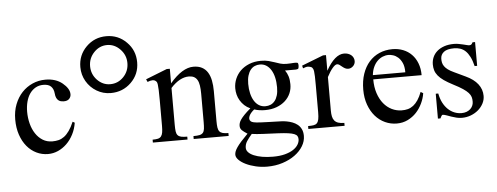

<svg xmlns="http://www.w3.org/2000/svg" viewBox="-56 -856 3174 1226"><g transform="rotate(-5 1531.0 -243.5)"><path d="M410.6 -169.9Q404.3 -129.4 386.7 -95.5Q369.1 -61.5 344 -37.1Q318.8 -12.7 288.1 1Q257.3 14.6 224.1 14.6Q184.6 14.6 149.9 -2.2Q115.2 -19 89.4 -50Q63.5 -81.1 48.6 -125Q33.7 -168.9 33.7 -223.1Q33.7 -276.4 50.8 -320.1Q67.9 -363.8 96.9 -394.8Q126 -425.8 164.8 -442.9Q203.6 -460 247.1 -460Q314 -460 356 -425.3Q377 -408.2 388.2 -390.1Q399.4 -372.1 399.4 -353.5Q399.4 -336.4 387.9 -324.2Q376.5 -312 353.5 -312Q346.2 -312 337.4 -313.5Q328.6 -314.9 320.6 -320.6Q312.5 -326.2 306.6 -337.6Q300.8 -349.1 299.3 -369.1Q296.9 -395.5 281 -411.9Q265.1 -428.2 231.4 -428.2Q203.6 -428.2 181.6 -415.8Q159.7 -403.3 144.5 -381.6Q129.4 -359.9 121.6 -330.1Q113.8 -300.3 113.8 -265.6Q113.8 -226.1 123.3 -189.5Q132.8 -152.8 151.4 -124.8Q169.9 -96.7 196.8 -80.1Q223.6 -63.5 258.8 -63.5Q279.3 -63.5 298.1 -68.1Q316.9 -72.8 334 -85.4Q351.1 -98.1 366.9 -120.4Q382.8 -142.6 397.5 -177.2Z M788.1 -649.4Q841.3 -596.7 841.3 -519.5Q841.3 -443.4 787.6 -390.9Q733.9 -338.4 656.7 -338.4Q607.9 -338.4 566.7 -363Q525.4 -387.7 501.2 -429.2Q477.1 -470.7 477.1 -520.5Q477.1 -596.7 530 -649.7Q583 -702.6 659.2 -702.6Q735.4 -702.6 788.1 -649.4ZM659.2 -646Q610.4 -646 575 -608.9Q539.6 -571.8 539.6 -520.5Q539.6 -469.2 574.7 -432.1Q610.4 -395 658.2 -395Q708 -395 743.4 -431.6Q778.8 -468.3 778.8 -520.5Q778.8 -571.3 742.9 -608.6Q707 -646 659.2 -646Z M1158.2 0V-18.6Q1183.1 -18.6 1197.5 -21.7Q1211.9 -24.9 1219.5 -33.9Q1227.1 -43 1229 -59.1Q1231 -75.2 1231 -101.1V-283.7Q1231 -314 1227.5 -336.2Q1224.1 -358.4 1215.8 -372.6Q1207.5 -386.7 1194.3 -393.6Q1181.2 -400.4 1161.1 -400.4Q1132.8 -400.4 1103.8 -384.8Q1074.7 -369.1 1045.4 -336.9V-101.1Q1045.4 -74.7 1047.6 -58.6Q1049.8 -42.5 1057.6 -33.7Q1065.4 -24.9 1079.8 -21.7Q1094.2 -18.6 1118.7 -18.6V0H896.5V-18.6Q917.5 -18.6 930.7 -21.7Q943.8 -24.9 951.2 -34.2Q958.5 -43.5 961.2 -59.6Q963.9 -75.7 963.9 -101.1V-267.6Q963.9 -307.6 962.9 -330.6Q961.9 -353.5 960.2 -365.7Q958.5 -377.9 955.8 -382.3Q953.1 -386.7 949.2 -389.6Q933.1 -403.8 896.5 -388.7L888.7 -406.2L1025.4 -460H1045.4V-366.7Q1125 -460 1195.8 -460Q1228.5 -460 1251 -448Q1273.4 -436 1287.1 -414.1Q1300.8 -392.1 1306.9 -361.3Q1313 -330.6 1313 -293V-101.1Q1313 -76.2 1315.4 -60.1Q1317.9 -43.9 1325.2 -34.9Q1332.5 -25.9 1346.2 -22.2Q1359.9 -18.6 1382.3 -18.6V0Z M1866.2 -407.7Q1866.2 -405.3 1865.2 -398.7Q1864.3 -392.1 1861.8 -388.7Q1859.4 -386.7 1855.2 -386Q1851.1 -385.3 1846.2 -384.8Q1840.8 -384.3 1834.5 -384.8H1777.3Q1790 -367.7 1796.9 -345.5Q1803.7 -323.2 1803.7 -295.4Q1804.2 -264.6 1792.5 -237.3Q1780.8 -210 1758.1 -189.2Q1735.4 -168.5 1702.6 -156.2Q1669.9 -144 1627.9 -144Q1610.8 -144 1593.8 -146.5Q1576.7 -148.9 1559.6 -154.3Q1549.8 -147 1541 -137.2Q1532.2 -127.4 1527.3 -117.4Q1522.5 -107.4 1522.7 -97.9Q1522.9 -88.4 1530.3 -81.5Q1533.2 -78.6 1537.4 -76.7Q1541.5 -74.7 1548.8 -73Q1556.2 -71.3 1567.9 -70.1Q1579.6 -68.8 1597.9 -68.1Q1616.2 -67.4 1642.3 -66.4Q1668.5 -65.4 1704.6 -64.5Q1713.4 -64.5 1728.3 -63.7Q1743.2 -63 1760.7 -59.8Q1778.3 -56.6 1795.9 -50Q1813.5 -43.5 1828.1 -32Q1842.8 -20.5 1851.8 -2.4Q1860.8 15.6 1860.8 41.5Q1860.8 75.2 1841.8 106.7Q1822.8 138.2 1789.1 162.8Q1755.4 187.5 1709.7 202.1Q1664.1 216.8 1610.4 216.8Q1573.2 216.8 1537.8 208.5Q1502.4 200.2 1475.1 187Q1447.8 173.8 1430.9 157Q1414.1 140.1 1414.1 123Q1414.1 113.3 1418.2 102.1Q1422.4 90.8 1432.4 76.2Q1442.4 61.5 1459.7 42Q1477.1 22.5 1503.4 -3.9Q1481 -18.1 1469.2 -29.3Q1457.5 -40.5 1457.5 -57.6Q1457.5 -66.4 1460.2 -75.9Q1462.9 -85.4 1471.2 -97.7Q1479.5 -109.9 1494.9 -126Q1510.3 -142.1 1535.6 -163.6Q1514.2 -172.9 1498.3 -187.7Q1482.4 -202.6 1471.7 -220.5Q1460.9 -238.3 1455.8 -258.5Q1450.7 -278.8 1450.7 -299.3Q1450.7 -330.6 1462.9 -359.6Q1475.1 -388.7 1497.8 -410.9Q1520.5 -433.1 1553.7 -446.5Q1586.9 -460 1628.4 -460Q1657.2 -460 1677.7 -454.6Q1698.2 -449.2 1715.6 -443.1Q1732.9 -437 1750.5 -431.6Q1768.1 -426.3 1791 -426.3Q1806.2 -426.3 1816.2 -427Q1826.2 -427.7 1833.5 -428.2Q1840.8 -428.7 1846.7 -428.7Q1853 -428.7 1859.9 -427.2Q1866.2 -425.8 1866.2 -407.7ZM1717.3 -282.7Q1717.3 -317.4 1710.7 -345.7Q1704.1 -374 1691.4 -394.3Q1678.7 -414.6 1660.9 -425.8Q1643.1 -437 1620.1 -437Q1602.5 -437 1587.2 -430.4Q1571.8 -423.8 1560.3 -409.4Q1548.8 -395 1542.2 -373Q1535.6 -351.1 1535.6 -320.3Q1535.6 -287.1 1542.2 -259.3Q1548.8 -231.4 1561.3 -211.2Q1573.7 -190.9 1591.8 -179.7Q1609.9 -168.5 1633.3 -168.5Q1650.9 -168.5 1666.3 -175Q1681.6 -181.6 1693.1 -195.6Q1704.6 -209.5 1710.9 -231Q1717.3 -252.4 1717.3 -282.7ZM1825.2 59.6Q1825.2 47.9 1820.1 39.3Q1814.9 30.8 1801 25.1Q1787.1 19.5 1762.9 16.1Q1738.8 12.7 1700.2 10.7Q1645 8.3 1602.5 6.3Q1560.1 4.4 1530.3 0Q1509.3 24.4 1496.8 43.7Q1484.4 63 1484.4 85.4Q1484.4 101.1 1496.6 114Q1508.8 127 1531.2 136.5Q1553.7 146 1584.7 151.4Q1615.7 156.7 1653.3 156.7Q1697.3 156.7 1729.5 148.2Q1761.7 139.6 1783 125.7Q1804.2 111.8 1814.7 94.5Q1825.2 77.1 1825.2 59.6Z M2225.6 -406.2Q2225.6 -397.5 2222.2 -389.2Q2218.8 -380.9 2212.6 -374.8Q2206.5 -368.7 2198.5 -364.7Q2190.4 -360.8 2181.2 -360.8Q2168.9 -360.8 2159.4 -366.2Q2149.9 -371.6 2142.1 -378.2Q2134.3 -384.8 2127 -390.1Q2119.6 -395.5 2111.8 -395.5Q2099.6 -395.5 2082.3 -375.2Q2064.9 -355 2046.4 -319.3V-104Q2046.4 -83 2049.8 -66.9Q2053.2 -50.8 2062 -40Q2070.8 -29.3 2086.2 -23.9Q2101.6 -18.6 2125.5 -18.6V0H1893.1V-18.6Q1914.1 -18.6 1928 -20.8Q1941.9 -22.9 1950 -31.2Q1958 -39.6 1961.4 -56.2Q1964.8 -72.8 1964.8 -101.1V-274.4Q1964.8 -309.6 1964.1 -330.3Q1963.4 -351.1 1961.7 -362.8Q1960 -374.5 1957 -379.9Q1954.1 -385.3 1950.2 -389.6Q1939.5 -395.5 1926.5 -396.5Q1913.6 -397.5 1893.1 -388.7L1888.7 -406.2L2027.3 -460H2046.4V-359.9Q2102.1 -460 2162.1 -460Q2175.3 -460 2187 -456.1Q2198.7 -452.1 2207.3 -445.1Q2215.8 -438 2220.7 -428Q2225.6 -418 2225.6 -406.2Z M2643.6 -163.6Q2638.7 -130.9 2623.5 -98.9Q2608.4 -66.9 2585 -41.7Q2561.5 -16.6 2529.8 -1Q2498 14.6 2459.5 14.6Q2419.9 14.6 2384.3 -1.7Q2348.6 -18.1 2322 -48.6Q2295.4 -79.1 2279.8 -122.3Q2264.2 -165.5 2264.2 -218.8Q2264.2 -275.4 2279.5 -320.3Q2294.9 -365.2 2322.5 -396.5Q2350.1 -427.7 2388.2 -444.3Q2426.3 -460.9 2471.7 -460.9Q2508.8 -460.9 2540.3 -448.5Q2571.8 -436 2594.7 -412.6Q2617.7 -389.2 2630.6 -355.5Q2643.6 -321.8 2643.6 -279.3H2333.5Q2333.5 -229.5 2346.7 -189.9Q2359.9 -150.4 2382.3 -123Q2404.8 -95.7 2434.3 -81.3Q2463.9 -66.9 2496.6 -66.4Q2518.6 -65.9 2537.4 -71Q2556.2 -76.2 2572.3 -88.6Q2588.4 -101.1 2602.3 -121.8Q2616.2 -142.6 2627.9 -173.3ZM2541.5 -306.6Q2541.5 -343.8 2530.8 -366.9Q2520 -390.1 2504.9 -403.3Q2489.7 -416.5 2473.1 -421.4Q2456.5 -426.3 2444.3 -426.3Q2424.8 -426.3 2406 -418.5Q2387.2 -410.6 2372.1 -395.5Q2356.9 -380.4 2346.7 -357.9Q2336.4 -335.4 2333.5 -306.6Z M3026.4 -112.8Q3026.4 -87.4 3014.2 -64.2Q3002 -41 2981.4 -23.4Q2960.9 -5.9 2933.8 4.4Q2906.7 14.6 2877 14.6Q2858.9 14.6 2842 10.5Q2825.2 6.3 2809.8 1Q2794.4 -4.4 2781 -9.3Q2767.6 -14.2 2756.3 -15.6Q2751 -15.6 2746.6 -7.8Q2742.2 0 2739.3 6.3H2723.1V-153.3H2739.3Q2745.6 -119.1 2759 -93.5Q2772.5 -67.9 2790.8 -50.5Q2809.1 -33.2 2831.1 -24.4Q2853 -15.6 2877 -15.6Q2895 -15.6 2909.2 -21Q2923.3 -26.4 2933.1 -35.4Q2942.9 -44.4 2948.2 -56.4Q2953.6 -68.4 2953.6 -81.5Q2954.1 -98.1 2950 -112.1Q2945.8 -126 2933.6 -139.4Q2921.4 -152.8 2899.2 -167.7Q2877 -182.6 2840.3 -201.2Q2804.7 -219.7 2781.5 -235.8Q2758.3 -252 2744.9 -268.6Q2731.4 -285.2 2726.1 -302.7Q2720.7 -320.3 2720.7 -340.8Q2720.7 -365.7 2730.2 -387.5Q2739.7 -409.2 2758.3 -425.3Q2776.9 -441.4 2804 -450.7Q2831.1 -460 2866.2 -460Q2881.3 -460 2896.2 -457.3Q2911.1 -454.6 2924.3 -451.4Q2937.5 -448.2 2947.8 -445.6Q2958 -442.9 2963.9 -442.9Q2970.7 -442.9 2975.3 -445.6Q2980 -448.2 2985.8 -460H3002V-307.6H2985.8Q2977.1 -343.8 2964.8 -367.7Q2952.6 -391.6 2937.5 -405.8Q2922.4 -419.9 2904.1 -426Q2885.7 -432.1 2864.7 -432.1Q2819.8 -432.1 2799.1 -415.8Q2778.3 -399.4 2777.8 -373.5Q2777.3 -360.4 2780 -347.9Q2782.7 -335.4 2790.8 -324Q2798.8 -312.5 2813.2 -301.8Q2827.6 -291 2851.1 -280.3L2923.3 -246.1Q2974.1 -222.7 3000.2 -189Q3026.4 -155.3 3026.4 -112.8Z"/></g></svg>

Font: Campania
Style: Regular
Weight: 400
Version: Version 2.009